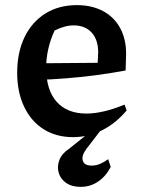

<svg xmlns="http://www.w3.org/2000/svg" viewBox="-20 -525 549 749"><path d="M265 10Q199 10 150 -21Q101 -52 74 -109Q47 -166 47 -241Q47 -320 75.5 -379.5Q104 -439 156.5 -472Q209 -505 280 -505Q338 -505 381.5 -482Q425 -459 448.5 -416Q472 -373 472 -315L470 -250Q405 -238 349.5 -231Q294 -224 238.5 -219.5Q183 -215 120 -213V-278L361 -280L363 -321Q363 -370 337.5 -398Q312 -426 267 -426Q249 -426 230 -420.5Q211 -415 193 -406Q177 -372 168.5 -334.5Q160 -297 160 -261Q160 -174 201 -128Q242 -82 317 -82Q381 -82 466 -117L474 -94Q431 -43 377.5 -16.5Q324 10 265 10ZM295 204Q260 204 238 188.5Q216 173 209 149Q202 125 211.5 99.5Q221 74 250 55L351 -26H380L317 56Q297 83 303 102Q309 121 338 121Q355 121 371 114Q387 107 402 96L412 126Q393 163 362.5 183.5Q332 204 295 204Z"/></svg>

Font: Piazzolla Thin
Style: Bold
Weight: 700
Version: Version 2.005